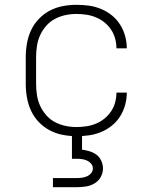

<svg xmlns="http://www.w3.org/2000/svg" viewBox="-20 -558 640 798"><path d="M298 8Q269 8 240.5 2.5Q212 -3 186.5 -16.5Q161 -30 141 -51Q121 -72 109 -98Q97 -124 92 -152.5Q87 -181 87 -210V-320Q87 -349 92 -377.5Q97 -406 109 -432Q121 -458 141 -479Q161 -500 186.5 -513.5Q212 -527 240.5 -532.5Q269 -538 298 -538Q324 -538 349.5 -534.5Q375 -531 399.5 -521Q424 -511 444.5 -494.5Q465 -478 479 -456Q493 -434 500 -408.5Q507 -383 507 -357H464Q464 -377 458.5 -397.5Q453 -418 441.5 -435Q430 -452 414 -465Q398 -478 378.5 -486Q359 -494 338.5 -497Q318 -500 298 -500Q274 -500 251 -495Q228 -490 207.5 -479Q187 -468 171.5 -450Q156 -432 146.5 -411Q137 -390 133.5 -366.5Q130 -343 130 -320V-210Q130 -187 133.5 -163.5Q137 -140 146.5 -119Q156 -98 171.5 -80Q187 -62 207.5 -51Q228 -40 251 -35Q274 -30 298 -30Q318 -30 338.5 -33Q359 -36 378.5 -44Q398 -52 414 -65Q430 -78 441.5 -95Q453 -112 458.5 -132.5Q464 -153 464 -173H507Q507 -147 500 -121.5Q493 -96 479 -74Q465 -52 444.5 -35.5Q424 -19 399.5 -9Q375 1 349.5 4.5Q324 8 298 8ZM200 220V182H300Q311 182 321.5 180.5Q332 179 342 174.5Q352 170 359 161.5Q366 153 366 142Q366 131 359 122.5Q352 114 342 109.5Q332 105 321.5 103.5Q311 102 300 102H279V0H321V64Q337 66 353 71Q369 76 381.5 85.5Q394 95 401 110.5Q408 126 408 142Q408 161 398.5 178Q389 195 372.5 204.5Q356 214 337.5 217Q319 220 300 220Z"/></svg>

Font: Iosevka Curly XLtEx
Style: Regular
Weight: 200
Width: 7
Monospace: yes
Designer: Belleve Invis
Foundry: Belleve Invis
Version: Version 11.1.0; ttfautohint (v1.8.3)